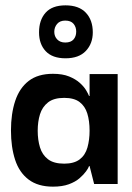

<svg xmlns="http://www.w3.org/2000/svg" viewBox="-20 -688 493 718"><path d="M178 10Q122 10 87 -16.5Q52 -43 36.5 -90.5Q21 -138 21 -200Q21 -263 37 -311Q53 -359 87.5 -385.5Q122 -412 178 -412Q214 -412 238.5 -402Q263 -392 278.5 -378Q294 -364 302 -350.5Q310 -337 313 -329H315V-411H420V0H332L315 -67H313Q311 -60 302 -47.5Q293 -35 277.5 -21.5Q262 -8 237.5 1Q213 10 178 10ZM220 -76Q257 -76 278 -92Q299 -108 307 -136.5Q315 -165 315 -199Q315 -236 306.5 -263.5Q298 -291 277.5 -306.5Q257 -322 220 -322Q181 -322 159.5 -305Q138 -288 129.5 -260.5Q121 -233 121 -199Q121 -165 129.5 -137Q138 -109 159.5 -92.5Q181 -76 220 -76ZM225 -470Q176 -470 151 -496.5Q126 -523 126 -567Q126 -613 150.5 -640.5Q175 -668 225 -668Q275 -668 301 -640.5Q327 -613 327 -567Q327 -525 301 -497.5Q275 -470 225 -470ZM224 -529Q245 -529 255 -540.5Q265 -552 265 -570Q265 -587 255 -599Q245 -611 224 -611Q204 -611 193.5 -598.5Q183 -586 183 -569Q183 -552 194 -540.5Q205 -529 224 -529Z"/></svg>

Font: Darker Grotesque Light
Style: Bold
Weight: 700
Version: Version 1.000;gftools[0.9.28]